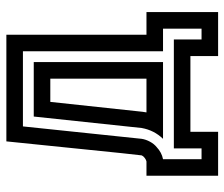

<svg xmlns="http://www.w3.org/2000/svg" viewBox="-71 -547 705 603"><g transform="rotate(-90 281.5 -245.5)"><path d="M169 0V87H31V-138H76Q81 -139 87 -143.5Q93 -148 95 -153L102 -216L139 -578H474V-138H545V87H407V0ZM83 35H117V-52H459V35H493V-86H422V-526H186L147 -153Q145 -140 138 -127Q131 -114 121 -106Q104 -90 83 -86ZM217 -492H388V-86H147Q174 -114 181 -153ZM230 -138H336V-440H263L232 -151Z"/></g></svg>

Font: Aurach Bi
Style: Regular
Weight: 400
Designer: Peter Wiegel
Foundry: Peter Wiegel
Version: Version 1.002